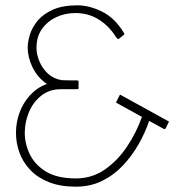

<svg xmlns="http://www.w3.org/2000/svg" viewBox="-20 -696 714 721"><path d="M265 5Q206 5 163.5 -12Q121 -29 93.5 -58Q66 -87 53 -123Q40 -159 40 -197Q40 -237 53.5 -273.5Q67 -310 93 -338.5Q119 -367 156 -381Q138 -393 124.5 -409Q111 -425 102 -443.5Q93 -462 88.5 -481Q84 -500 84 -516Q84 -539 92.5 -566.5Q101 -594 122 -619Q143 -644 179.5 -660Q216 -676 271 -676Q315 -676 363 -652.5Q411 -629 445 -573Q447 -570 447 -568.5Q447 -567 445 -565L426 -550Q422 -548 416 -556Q391 -597 352 -622Q313 -647 263 -647Q224 -647 191 -631.5Q158 -616 137.5 -587Q117 -558 117 -516Q117 -492 128 -465.5Q139 -439 160 -419.5Q181 -400 212 -395Q214 -395 227.5 -394.5Q241 -394 255 -394Q269 -394 270 -394Q272 -394 273.5 -393Q275 -392 275 -389V-366Q275 -363 274 -362Q273 -361 270 -361H208Q165 -361 134.5 -336.5Q104 -312 88.5 -274.5Q73 -237 73 -197Q73 -156 92 -116.5Q111 -77 153 -51.5Q195 -26 265 -26Q326 -26 374.5 -60Q423 -94 458 -147Q493 -200 513 -257L419 -309Q416 -310 416 -311.5Q416 -313 418 -316L428 -336Q429 -339 431 -340Q433 -341 434 -339L610 -242Q614 -241 614 -239Q614 -237 612 -234L602 -214Q601 -212 599.5 -211.5Q598 -211 595 -212L540 -242Q525 -197 500 -153.5Q475 -110 441 -74Q407 -38 363 -16.5Q319 5 265 5Z"/></svg>

Font: Glory Thin Thin
Style: Regular
Weight: 250
Version: Version 1.011